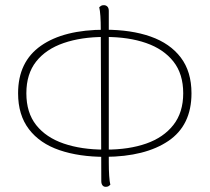

<svg xmlns="http://www.w3.org/2000/svg" viewBox="-20 -715 811 743"><path d="M387 -108Q286 -108 210 -134Q134 -160 92 -215Q50 -270 50 -354Q50 -476 138.5 -538Q227 -600 386 -600Q488 -600 563 -573.5Q638 -547 679.5 -492.5Q721 -438 721 -354Q721 -230 631.5 -169.5Q542 -109 387 -108ZM385 -136H390Q479 -136 546 -159.5Q613 -183 651 -231.5Q689 -280 689 -354Q689 -429 651 -477Q613 -525 545.5 -548.5Q478 -572 388 -572H384Q295 -572 226.5 -548.5Q158 -525 120 -477Q82 -429 82 -354Q82 -279 120 -231Q158 -183 226.5 -159.5Q295 -136 385 -136ZM389 8Q381 8 376.5 2Q372 -4 372 -14L370 -600Q370 -630 368.5 -652.5Q367 -675 364 -687Q367 -690 371 -692.5Q375 -695 382 -695Q390 -695 395.5 -689.5Q401 -684 401 -673V-87Q401 -57 402.5 -34.5Q404 -12 407 0Q404 3 400 5.5Q396 8 389 8Z"/></svg>

Font: Arima Thin
Style: Regular
Weight: 100
Designer: Joana Correia and Natanael Gama
Foundry: NDISCOVER
Version: Version 1.101;gftools[0.9.23]